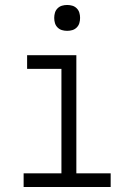

<svg xmlns="http://www.w3.org/2000/svg" viewBox="-20 -752 540 772"><path d="M75 0V-55H227V-475H89V-530H287V-55H425V0ZM250 -628Q239 -628 229 -631Q219 -634 211.5 -641.5Q204 -649 201 -659Q198 -669 198 -680Q198 -691 201 -701Q204 -711 211.5 -718.5Q219 -726 229 -729Q239 -732 250 -732Q261 -732 271 -729Q281 -726 288.5 -718.5Q296 -711 299 -701Q302 -691 302 -680Q302 -669 299 -659Q296 -649 288.5 -641.5Q281 -634 271 -631Q261 -628 250 -628Z"/></svg>

Font: iosevka_custom_sans_ss08 Light
Style: Regular
Weight: 300
Designer: Belleve Invis
Foundry: Belleve Invis
Version: Version 10.3.0; ttfautohint (v1.8.3)